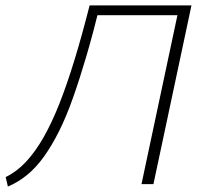

<svg xmlns="http://www.w3.org/2000/svg" viewBox="-20 -678 747 707"><path d="M9 9 1 -26Q42 -46 76 -82.5Q110 -119 140.5 -172.5Q171 -226 199 -297Q227 -368 254.5 -458Q282 -548 310 -658H348Q323 -556 298 -471Q273 -386 248.5 -317Q224 -248 197.5 -195Q171 -142 142 -101.5Q113 -61 80 -34Q47 -7 9 9ZM501 0 641 -658H685L545 0ZM322 -622 329 -658H664L656 -622Z"/></svg>

Font: Ysabeau ExtraLight
Style: Italic
Weight: 250
Italic angle: -12°
Version: Version 2.000;gftools[0.9.27.dev2+g8671c4b]